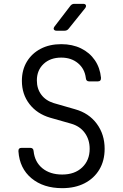

<svg xmlns="http://www.w3.org/2000/svg" viewBox="-20 -970 640 1000"><path d="M304 10Q206 10 144 -41.5Q82 -93 76 -182Q75 -200 93 -200H137Q154 -200 155 -183Q161 -126 201 -93.5Q241 -61 304 -61Q369 -61 408 -98Q447 -135 447 -195Q447 -243 421.5 -278Q396 -313 350 -326L241 -357Q173 -377 133.5 -428Q94 -479 94 -549Q94 -606 120 -649Q146 -692 192 -716Q238 -740 299 -740Q357 -740 402 -718Q447 -696 474 -656.5Q501 -617 506 -565Q507 -546 489 -546H445Q428 -546 427 -564Q421 -612 386 -641Q351 -670 299 -670Q242 -670 207 -637Q172 -604 172 -551Q172 -508 195 -477Q218 -446 260 -433L371 -401Q443 -381 484 -325.5Q525 -270 525 -195Q525 -133 497.5 -87Q470 -41 420.5 -15.5Q371 10 304 10ZM275 -810Q265 -810 261 -816Q257 -822 264 -832L346 -939Q354 -950 367 -950H413Q424 -950 427 -943.5Q430 -937 424 -928L338 -821Q330 -810 316 -810Z"/></svg>

Font: Pitagon Sans Mono Light
Style: Regular
Weight: 300
Monospace: yes
Designer: Travis Tran
Foundry: Pitagon
Version: Version 1.001; ttfautohint (v1.8.4.7-5d5b);gftools[0.9.26]